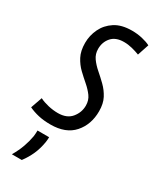

<svg xmlns="http://www.w3.org/2000/svg" viewBox="-214 -603 713 874"><g transform="rotate(30 142.5 -165.5)"><path d="M-18 -14 3 -74Q23 -64 49 -58Q75 -52 100 -52Q147 -52 170.5 -80.5Q194 -109 194 -145Q194 -173 179 -193.5Q164 -214 142.5 -232.5Q121 -251 99.5 -271.5Q78 -292 63 -320.5Q48 -349 48 -391Q48 -430 65 -465.5Q82 -501 116.5 -523.5Q151 -546 206 -546Q234 -546 260 -540Q286 -534 303 -525L283 -465Q265 -472 243.5 -477.5Q222 -483 200 -483Q157 -483 135 -458Q113 -433 113 -397Q113 -370 128 -349Q143 -328 164.5 -309.5Q186 -291 208 -269.5Q230 -248 244.5 -220.5Q259 -193 259 -153Q259 -83 218 -36.5Q177 10 97 10Q61 10 33 3.5Q5 -3 -18 -14ZM60 63H121Q121 74 119 89Q113 126 99.5 156.5Q86 187 65 215H13Q32 182 42.5 152.5Q53 123 58 94Q60 78 60 63Z"/></g></svg>

Font: Georama Condensed
Style: Italic
Weight: 400
Width: 3
Italic angle: -9°
Designer: Jean-Baptiste Levee
Foundry: Production Type
Version: Version 1.000